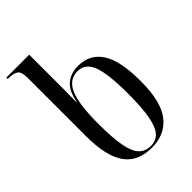

<svg xmlns="http://www.w3.org/2000/svg" viewBox="-224 -859 969 969"><g transform="rotate(-45 260.0 -375.0)"><path d="M276 10Q175 10 128 -57.5Q81 -125 81 -266V-680Q81 -727 63.5 -738.5Q46 -750 11 -750H6V-760H169V-574Q169 -547 169 -509.5Q169 -472 168 -421H170Q182 -487 215.5 -516.5Q249 -546 304 -546Q386 -546 429.5 -480Q473 -414 473 -268Q473 -121 421 -55.5Q369 10 276 10ZM278 0Q314 0 337 -24Q360 -48 371.5 -106Q383 -164 383 -268Q383 -411 360 -470Q337 -529 283 -529Q222 -529 195.5 -467.5Q169 -406 169 -268Q169 -169 179.5 -110.5Q190 -52 214 -26Q238 0 278 0Z"/></g></svg>

Font: Noto Serif Display Condensed
Style: Regular
Weight: 400
Width: 3
Designer: Monotype Design Team
Foundry: Monotype Imaging Inc.
Version: Version 2.009